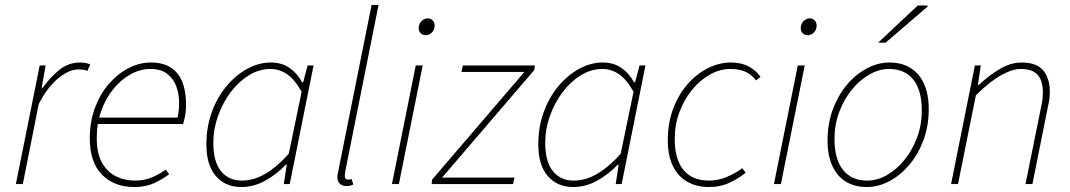

<svg xmlns="http://www.w3.org/2000/svg" viewBox="-20 -742 4314 774"><path d="M44 0 140 -478H164L148 -388H152Q182 -430 219 -460Q256 -490 302 -490Q311 -490 322.5 -488.5Q334 -487 344 -482L332 -456Q326 -459 318 -460.5Q310 -462 296 -462Q257 -462 213 -425Q169 -388 136 -322L72 0Z M522 12Q440 12 391 -38Q342 -88 342 -184Q342 -252 363 -308Q384 -364 419.5 -404.5Q455 -445 498.5 -467.5Q542 -490 588 -490Q639 -490 670.5 -468.5Q702 -447 716 -409Q730 -371 730 -322Q730 -306 728.5 -291.5Q727 -277 724 -264.5Q721 -252 718 -242H366L372 -268H696Q699 -283 700.5 -297.5Q702 -312 702 -328Q702 -362 691 -393Q680 -424 654.5 -444Q629 -464 586 -464Q546 -464 507.5 -443Q469 -422 438 -384.5Q407 -347 388.5 -296Q370 -245 370 -186Q370 -123 391.5 -85.5Q413 -48 448 -31Q483 -14 524 -14Q562 -14 591.5 -26.5Q621 -39 648 -58L662 -40Q635 -19 600.5 -3.5Q566 12 522 12Z M952 12Q889 12 850.5 -32Q812 -76 812 -160Q812 -229 833.5 -289Q855 -349 892.5 -394Q930 -439 976.5 -464.5Q1023 -490 1072 -490Q1116 -490 1147.5 -468Q1179 -446 1198 -410H1202L1220 -478H1244L1148 0H1124L1136 -78H1132Q1095 -39 1049 -13.5Q1003 12 952 12ZM954 -14Q1004 -14 1051.5 -42.5Q1099 -71 1144 -122L1196 -372Q1168 -422 1137 -443Q1106 -464 1070 -464Q1025 -464 983.5 -438.5Q942 -413 910 -370.5Q878 -328 859 -275Q840 -222 840 -166Q840 -90 871 -52Q902 -14 954 -14Z M1376 8Q1361 8 1350.5 -1Q1340 -10 1340 -28Q1340 -33 1341.5 -40Q1343 -47 1344 -54L1478 -722H1506L1372 -52Q1371 -45 1370.5 -40Q1370 -35 1370 -32Q1370 -18 1384 -18Q1387 -18 1389.5 -18.5Q1392 -19 1398 -20L1404 2Q1397 5 1391 6.5Q1385 8 1376 8Z M1560 0 1656 -478H1684L1588 0ZM1696 -600Q1684 -600 1676 -608Q1668 -616 1668 -628Q1668 -646 1679.5 -657Q1691 -668 1704 -668Q1716 -668 1724 -660Q1732 -652 1732 -638Q1732 -622 1721 -611Q1710 -600 1696 -600Z M1720 0 1722 -18 2094 -452H1840L1846 -478H2136L2134 -460L1762 -26H2054L2048 0Z M2290 12Q2227 12 2188.5 -32Q2150 -76 2150 -160Q2150 -229 2171.5 -289Q2193 -349 2230.5 -394Q2268 -439 2314.5 -464.5Q2361 -490 2410 -490Q2454 -490 2485.5 -468Q2517 -446 2536 -410H2540L2558 -478H2582L2486 0H2462L2474 -78H2470Q2433 -39 2387 -13.5Q2341 12 2290 12ZM2292 -14Q2342 -14 2389.5 -42.5Q2437 -71 2482 -122L2534 -372Q2506 -422 2475 -443Q2444 -464 2408 -464Q2363 -464 2321.5 -438.5Q2280 -413 2248 -370.5Q2216 -328 2197 -275Q2178 -222 2178 -166Q2178 -90 2209 -52Q2240 -14 2292 -14Z M2838 12Q2787 12 2749.5 -10Q2712 -32 2692 -74Q2672 -116 2672 -176Q2672 -247 2694 -304.5Q2716 -362 2752.5 -403.5Q2789 -445 2834.5 -467.5Q2880 -490 2926 -490Q2968 -490 2997.5 -474.5Q3027 -459 3046 -432L3028 -418Q3009 -442 2984.5 -453Q2960 -464 2924 -464Q2882 -464 2842 -441.5Q2802 -419 2770 -380Q2738 -341 2719 -290Q2700 -239 2700 -182Q2700 -100 2735 -57Q2770 -14 2840 -14Q2875 -14 2911.5 -29.5Q2948 -45 2972 -64L2986 -46Q2962 -25 2923.5 -6.5Q2885 12 2838 12Z M3100 0 3196 -478H3224L3128 0ZM3236 -600Q3224 -600 3216 -608Q3208 -616 3208 -628Q3208 -646 3219.5 -657Q3231 -668 3244 -668Q3256 -668 3264 -660Q3272 -652 3272 -638Q3272 -622 3261 -611Q3250 -600 3236 -600Z M3474 12Q3425 12 3389.5 -10Q3354 -32 3335 -74Q3316 -116 3316 -176Q3316 -243 3337 -300Q3358 -357 3393.5 -399.5Q3429 -442 3474 -466Q3519 -490 3566 -490Q3615 -490 3650.5 -468Q3686 -446 3705 -404Q3724 -362 3724 -302Q3724 -235 3703 -178Q3682 -121 3646.5 -78.5Q3611 -36 3566 -12Q3521 12 3474 12ZM3476 -14Q3517 -14 3556 -36.5Q3595 -59 3626.5 -98Q3658 -137 3677 -188Q3696 -239 3696 -296Q3696 -379 3661.5 -421.5Q3627 -464 3564 -464Q3524 -464 3484.5 -441.5Q3445 -419 3413.5 -380Q3382 -341 3363 -290Q3344 -239 3344 -182Q3344 -100 3378.5 -57Q3413 -14 3476 -14ZM3520 -570 3680 -720H3718L3720 -716L3550 -570Z M3814 0 3910 -478H3934L3922 -400H3926Q3968 -439 4011.5 -464.5Q4055 -490 4098 -490Q4160 -490 4186 -457.5Q4212 -425 4212 -374Q4212 -356 4210.5 -343.5Q4209 -331 4204 -310L4142 0H4114L4176 -306Q4181 -329 4182.5 -342Q4184 -355 4184 -370Q4184 -417 4163 -440.5Q4142 -464 4094 -464Q4061 -464 4016 -439Q3971 -414 3914 -358L3842 0Z"/></svg>

Font: Source Sans 3 VF
Style: Italic
Weight: 200
Italic angle: -11°
Designer: Paul D. Hunt
Foundry: Adobe Systems Incorporated
Version: Version 3.042;hotconv 1.0.118;makeotfexe 2.5.65603